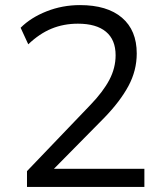

<svg xmlns="http://www.w3.org/2000/svg" viewBox="-20 -734 640 754"><path d="M86 0V-62L336 -323Q385 -374 409.5 -420.5Q434 -467 434 -517Q434 -578 396 -609.5Q358 -641 286 -641Q230 -641 182.5 -621.5Q135 -602 91 -560L61 -625Q101 -665 163 -689.5Q225 -714 294 -714Q401 -714 459 -664.5Q517 -615 517 -524Q517 -457 484.5 -396.5Q452 -336 390 -272L169 -48V-71H547V0Z"/></svg>

Font: Mulish ExtraLight
Style: Regular
Weight: 400
Version: Version 3.603